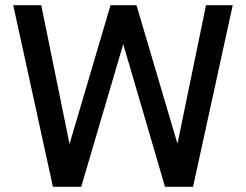

<svg xmlns="http://www.w3.org/2000/svg" viewBox="-20 -720 948 740"><path d="M184 0 31 -700H139L248 -165L406 -700H506L664 -166L774 -700H877L724 0H616L455 -550L293 0Z"/></svg>

Font: Red Hat Display Medium
Style: Regular
Weight: 500
Designer: Pentagram, MCKL
Foundry: Pentagram, MCKL
Version: Version 1.023